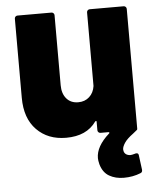

<svg xmlns="http://www.w3.org/2000/svg" viewBox="-52 -561 652 800"><g transform="rotate(-5 274.5 -161.0)"><path d="M489 99Q491 98 495 98Q503 98 504 107L512 168V171Q512 179 504 182Q472 195 434 195Q399 195 373 180Q347 165 337 130Q333 114 333 104Q333 55 388 6Q390 5 390 3Q390 3 389.5 1.5Q389 0 386 0H353Q348 0 344.5 -3.5Q341 -7 341 -12V-47Q341 -50 340 -50.5Q339 -51 338 -51Q337 -51 335 -49Q295 8 209 8Q133 8 86 -40Q39 -88 39 -174V-505Q39 -510 42.5 -513.5Q46 -517 51 -517H193Q198 -517 201.5 -513.5Q205 -510 205 -505V-212Q205 -177 223 -156Q241 -135 272 -135Q300 -135 318.5 -152Q337 -169 341 -197V-505Q341 -510 344.5 -513.5Q348 -517 353 -517H495Q500 -517 503.5 -513.5Q507 -510 507 -505V-4Q507 1 504 2L488 15Q462 34 451.5 50Q441 66 441 77Q441 81 442 84Q444 93 451.5 98Q459 103 470 103Q475 103 489 99Z"/></g></svg>

Font: LinhAnh ExtBd
Style: Regular
Weight: 800
Designer: Jeremy Tribby
Foundry: Tribby Type
Version: Version 1.408